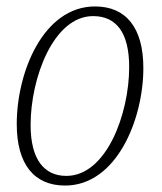

<svg xmlns="http://www.w3.org/2000/svg" viewBox="-20 -566 502 596"><path d="M182 10C341 10 425 -194 425 -355C425 -480 371 -546 275 -546C115 -546 32 -343 32 -181C32 -56 86 10 182 10ZM186 -20C117 -20 75 -71 75 -178C75 -324 146 -516 269 -516C340 -516 381 -466 381 -358C381 -212 310 -20 186 -20Z"/></svg>

Font: Noto Serif Condensed ExtraLight
Style: Italic
Weight: 200
Width: 3
Italic angle: -12°
Designer: Monotype Design Team
Foundry: Monotype Imaging Inc.
Version: Version 2.013